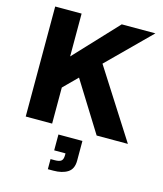

<svg xmlns="http://www.w3.org/2000/svg" viewBox="-143 -834 1046 1229"><g transform="rotate(15 379.5 -220.0)"><path d="M68 0V-729H243V-445L509 -729H732L455 -454L745 0H538L333 -329L243 -239V0ZM292 289V222H319Q351 222 363 211.5Q375 201 375 174V162H300V57H459V188Q459 243 423 266Q387 289 328 289Z"/></g></svg>

Font: BDO Grotesk ExtraBold
Style: Regular
Weight: 800
Designer: Deni Anggara
Foundry: Lokal Container
Version: Version 2.000